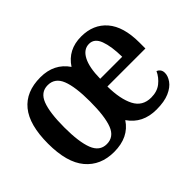

<svg xmlns="http://www.w3.org/2000/svg" viewBox="-108 -777 1018 1018"><g transform="rotate(-45 401.0 -268.5)"><path d="M259 10Q158 10 100 -59Q42 -128 42 -269Q42 -410 98 -478.5Q154 -547 262 -547Q365 -547 418 -469Q469 -547 568 -547Q659 -547 711.5 -486Q764 -425 764 -306V-261H479Q480 -166 508.5 -110.5Q537 -55 602 -55Q647 -55 676.5 -78.5Q706 -102 721 -135Q731 -131 738.5 -121.5Q746 -112 746 -96Q746 -73 728.5 -48Q711 -23 673.5 -6.5Q636 10 577 10Q473 10 420 -68Q369 10 259 10ZM646 -317Q645 -396 627.5 -443Q610 -490 570 -490Q529 -490 505.5 -445.5Q482 -401 481 -317ZM261 -47Q315 -47 336.5 -102.5Q358 -158 358 -270Q358 -380 336 -435Q314 -490 260 -490Q207 -490 185.5 -434.5Q164 -379 164 -269Q164 -160 186 -103.5Q208 -47 261 -47Z"/></g></svg>

Font: Noto Serif Condensed SemiBold
Style: Regular
Weight: 600
Width: 3
Designer: Monotype Design Team
Foundry: Monotype Imaging Inc.
Version: Version 2.013